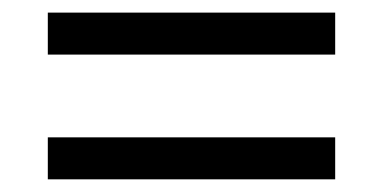

<svg xmlns="http://www.w3.org/2000/svg" viewBox="-20 -484 612 306"><path d="M56.2 -463.9H514.2V-397H56.2ZM56.2 -265.1H514.2V-198.2H56.2Z"/></svg>

Font: Noto Sans Oriya
Style: Regular
Weight: 400
Designer: Monotype Design team
Foundry: Monotype Imaging Inc.
Version: Version 1.00 uh